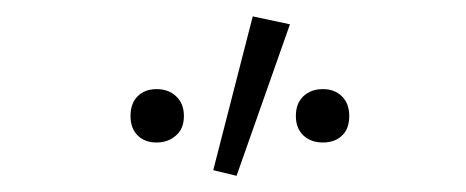

<svg xmlns="http://www.w3.org/2000/svg" viewBox="-20 -778 575 237"><path d="M378.4 -602.1Q363.8 -602.1 354.5 -610.8Q345.2 -619.6 345.2 -634.8Q345.2 -650.4 354.5 -659.2Q363.8 -668 378.4 -668Q393.1 -668 401.9 -659.2Q411.1 -650.4 411.1 -634.8Q411.1 -619.1 402.3 -610.8Q393.6 -602.1 378.4 -602.1ZM173.3 -602.1Q158.7 -602.1 149.9 -610.8Q141.1 -619.6 141.1 -634.8Q141.1 -650.4 149.9 -659.2Q158.7 -668 173.3 -668Q188 -668 197.3 -659.2Q207 -650.4 207 -634.8Q207 -619.1 197.3 -610.8Q187.5 -602.1 173.3 -602.1ZM243.2 -567.9 292 -757.8 337.9 -748 272 -561Z"/></svg>

Font: SourceSansPro-Light
Style: Regular
Weight: 300
Designer: Paul D. Hunt
Foundry: Adobe Systems Incorporated
Version: Version 2.020;PS 2.0;hotconv 1.0.86;makeotf.lib2.5.63406